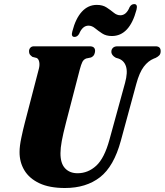

<svg xmlns="http://www.w3.org/2000/svg" viewBox="-20 -932 825 962"><path d="M528.5 -232.5 606.5 -516.5Q621 -569.5 611.2 -599.5Q601.5 -629.5 572.5 -639L560.5 -642.5Q537.5 -655 538 -673.5Q538 -684.5 545.8 -692.2Q553.5 -700 568.5 -700H759.5Q785 -700 785 -676Q785 -662.5 778.5 -655.2Q772 -648 760 -642L751 -638.5Q722.5 -627 700.5 -598Q678.5 -569 663 -512L585.5 -227Q550.5 -98 481 -44Q411.5 10 305.5 10Q227.5 10 177 -14Q126.5 -38 102 -79Q77.5 -120 78 -171Q78 -200 86.8 -241.5Q95.5 -283 104 -315.5L175 -588.5Q179.5 -607 176.5 -621.8Q173.5 -636.5 164 -641.5L142.5 -647Q133 -654 129.2 -659.5Q125.5 -665 125.5 -675.5Q125.5 -685.5 132 -692.8Q138.5 -700 150 -700H430Q456.5 -700 456.5 -676.5Q456 -667 451.8 -658.2Q447.5 -649.5 436 -644L412 -639Q399 -634 392.8 -621.8Q386.5 -609.5 379.5 -583L310.5 -317Q296 -261 289.5 -225.5Q283 -190 283 -165Q282.5 -114 305.8 -89Q329 -64 368.5 -64Q421 -64 462 -101.5Q503 -139 528.5 -232.5ZM540.5 -751.5Q511.5 -751.5 491.8 -764.5Q472 -777.5 456.2 -790.5Q440.5 -803.5 423.5 -803.5Q393.5 -803.5 376.5 -762.5Q367.5 -747 353.5 -747Q334.5 -747 342.5 -775Q359 -839.5 390.2 -873.5Q421.5 -907.5 465 -907.5Q494.5 -907.5 514.2 -894.5Q534 -881.5 549.8 -868.5Q565.5 -855.5 583 -855.5Q613 -855.5 629.5 -896.5Q638 -911.5 652.5 -911.5Q671 -911.5 664 -883.5Q629 -751.5 540.5 -751.5Z"/></svg>

Font: Fraunces 144pt S050 Black
Style: Italic
Weight: 900
Italic angle: -16°
Version: Version 1.000; ttfautohint (v1.8.3)